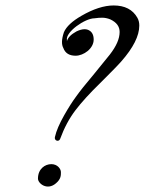

<svg xmlns="http://www.w3.org/2000/svg" viewBox="-20 -669 530 703"><path d="M326 -400C293 -361 271 -333 259 -316C247 -300 232 -277 215 -247C198 -217 186 -190 181 -167C178 -154 195 -148 200 -160C215 -201 234 -236 256 -265C278 -294 308 -327 345 -363C382 -400 409 -427 424 -444C468 -494 490 -538 490 -575C490 -586 488 -595 483 -604C466 -634 437 -649 396 -649C361 -649 321 -636 278 -611C245 -592 223 -572 214 -551C205 -524 205 -506 212 -493C219 -474 234 -465 257 -465C286 -465 323 -491 323 -524C323 -541 317 -552 306 -558C297 -563 283 -565 260 -554C240 -543 228 -531 225 -518V-523C220 -552 291 -602 326 -602C349 -605 364 -606 384 -598C407 -587 418 -572 418 -552C418 -527 406 -500 382 -469ZM119 -15C119 3 153 30 185 2C204 -14 203 -28 203 -39C203 -50 191 -68 168 -68C145 -68 119 -51 119 -15Z"/></svg>

Font: VL Great Vibes
Style: Regular
Weight: 400
Designer: Robert E. Leuschke
Foundry: Robert E. Leuschke
Version: Version 1.001